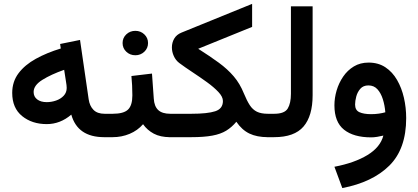

<svg xmlns="http://www.w3.org/2000/svg" viewBox="-20 -713 2174 998"><path d="M521.5 0Q383.3 0 350.6 -117.2Q293 -67.9 223.1 -67.9Q146.5 -67.9 95 -109.6Q43.5 -151.4 43.5 -230Q43.5 -288.6 76.4 -332.3Q109.4 -376 166.5 -407.5Q223.6 -439 295.9 -460.9L292.5 -484.4L396 -505.4L440.9 -196.8Q445.8 -162.6 465.8 -142.1Q485.8 -121.6 523.4 -121.6H538.6V0ZM326.7 -255.9Q326.7 -262.7 325.7 -270.8Q324.7 -278.8 323.2 -287.6L313.5 -350.1Q245.6 -326.2 200.2 -297.9Q154.8 -269.5 154.8 -234.9Q154.8 -210.4 173.3 -196.3Q191.9 -182.1 222.7 -182.1Q247.6 -182.1 271.5 -190.4Q295.4 -198.7 311 -215.3Q326.7 -231.9 326.7 -255.9Z M663.1 -317.9 770 -330.6 779.3 -200.7Q781.7 -160.2 802.5 -140.9Q823.2 -121.6 865.2 -121.6H875.5V0H864.3Q813.5 0 779.3 -18.3Q745.1 -36.6 723.6 -67.4Q695.3 -34.7 653.8 -17.3Q612.3 0 565.9 0H519V-121.6H565.9Q622.6 -121.6 645.3 -143.3Q668 -165 668 -217.3Q668 -244.1 666.7 -269Q665.5 -293.9 663.1 -317.9ZM617.2 -489.3Q617.2 -516.1 636.5 -534.4Q655.8 -552.7 683.6 -552.7Q710.9 -552.7 730.2 -534.4Q749.5 -516.1 749.5 -489.3Q749.5 -462.4 730.2 -444.1Q710.9 -425.8 683.6 -425.8Q655.8 -425.8 636.5 -444.1Q617.2 -462.4 617.2 -489.3Z M1010.3 -459.5Q1071.8 -420.4 1117.4 -387Q1163.1 -353.5 1195.1 -315.9Q1227.1 -278.3 1247.6 -227.5Q1263.2 -189.5 1278.3 -166.3Q1293.5 -143.1 1315.4 -132.3Q1337.4 -121.6 1372.6 -121.6H1386.2V0H1372.6Q1315.4 0 1276.4 -18.8Q1237.3 -37.6 1208.5 -80.1Q1185.1 -51.8 1156 -33.9Q1127 -16.1 1083.7 -8.1Q1040.5 0 975.1 0H856V-121.6H974.6Q1059.1 -121.6 1098.9 -134.8Q1138.7 -147.9 1138.7 -188Q1138.7 -210 1115.2 -234.9Q1091.8 -259.8 1055.7 -285.9Q1019.5 -312 981 -337.4Q942.4 -362.8 911.6 -385.7Q893.1 -399.9 883.3 -421.9Q873.5 -443.8 873.5 -466.3Q873.5 -491.7 885.7 -512.5Q897.9 -533.2 923.3 -543.5L1290.5 -692.9V-573.2Z M1366.7 -121.6H1405.3Q1459 -121.6 1475.6 -148.9Q1492.2 -176.3 1492.2 -225.6V-680.2H1605V-218.3Q1605 -110.4 1557.6 -55.2Q1510.3 0 1404.8 0H1366.7Z M2091.3 -99.1Q2091.3 61 2003.9 147.7Q1916.5 234.4 1759.3 264.6L1718.3 153.8Q1822.8 133.8 1889.9 93Q1957 52.2 1972.7 -8.3Q1957.5 -4.4 1940.4 -1.7Q1923.3 1 1909.2 1Q1818.4 1 1768.3 -38.8Q1718.3 -78.6 1718.3 -165.5Q1718.3 -203.6 1729.7 -242.7Q1741.2 -281.7 1763.7 -314.7Q1786.1 -347.7 1819.3 -367.7Q1852.5 -387.7 1896 -387.7Q1946.3 -387.7 1983.2 -363.3Q2020 -338.9 2043.9 -297.4Q2067.9 -255.9 2079.6 -204.6Q2091.3 -153.3 2091.3 -99.1ZM1908.7 -119.6Q1929.7 -119.6 1948.7 -122.3Q1967.8 -125 1982.9 -129.4Q1980 -165.5 1970 -197.3Q1960 -229 1941.9 -249Q1923.8 -269 1895 -269Q1868.2 -269 1853 -251.7Q1837.9 -234.4 1831.8 -211.2Q1825.7 -188 1825.7 -169.9Q1825.7 -140.1 1848.1 -129.9Q1870.6 -119.6 1908.7 -119.6Z"/></svg>

Font: Vazirmatn RD UI SemiBold
Style: Regular
Weight: 600
Designer: Saber Rastikerdar
Foundry: Saber Rastikerdar
Version: Version 33.003